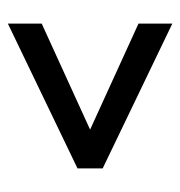

<svg xmlns="http://www.w3.org/2000/svg" viewBox="-5 -541 458 488"><g transform="rotate(-90 224.0 -297.0)"><path d="M408 -88 40 -265V-329L408 -506V-420L86 -273V-321L408 -174Z"/></g></svg>

Font: Rokkitt SemiBold SemiBold
Style: Regular
Weight: 600
Version: Version 3.103